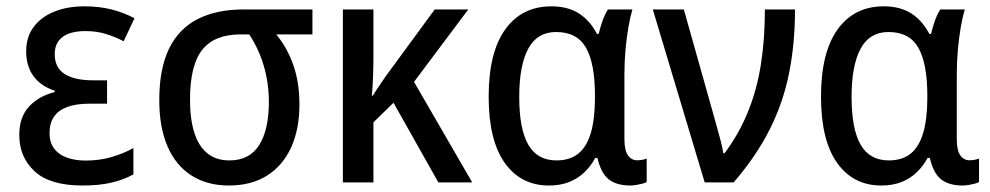

<svg xmlns="http://www.w3.org/2000/svg" viewBox="-20 -568 3083 598"><path d="M313.5 -317.9V-245.1H259.3Q216.3 -245.1 188.7 -234.6Q161.1 -224.1 147.7 -203.9Q134.3 -183.6 134.3 -153.3Q134.3 -124.5 148.2 -105.7Q162.1 -86.9 187.5 -77.4Q212.9 -67.9 247.1 -67.9Q290 -67.9 328.1 -79.1Q366.2 -90.3 395.5 -106.9V-24.9Q365.7 -8.3 327.6 0.7Q289.6 9.8 237.3 9.8Q135.7 9.8 87.9 -34.4Q40 -78.6 40 -147.5Q40 -203.6 70.6 -236.3Q101.1 -269 150.4 -281.2V-285.6Q107.4 -299.3 84.5 -330.6Q61.5 -361.8 61.5 -408.2Q61.5 -452.6 84.7 -483.9Q107.9 -515.1 148.9 -531.7Q189.9 -548.3 243.2 -548.3Q287.6 -548.3 325.4 -539.1Q363.3 -529.8 398.9 -511.2L365.2 -439.5Q337.9 -453.6 309.1 -462.4Q280.3 -471.2 246.6 -471.2Q198.7 -471.2 174.6 -452.6Q150.4 -434.1 150.4 -399.4Q150.4 -357.4 181.2 -337.6Q211.9 -317.9 269 -317.9Z M912.6 -242.7Q912.6 -166 887 -109.4Q861.3 -52.7 812.3 -21.5Q763.2 9.8 692.9 9.8Q625.5 9.8 576.7 -21.2Q527.8 -52.2 502 -111.6Q476.1 -170.9 476.1 -256.3Q476.1 -353.5 506.3 -416Q536.6 -478.5 595.5 -508.5Q654.3 -538.6 738.8 -538.6H953.1V-460.9H840.3Q874 -420.4 893.3 -366.2Q912.6 -312 912.6 -242.7ZM571.8 -257.8Q571.8 -197.8 585 -155.5Q598.1 -113.3 625.5 -90.8Q652.8 -68.4 694.3 -68.4Q757.8 -68.4 787.6 -116.7Q817.4 -165 817.4 -250Q817.4 -290.5 810.3 -327.1Q803.2 -363.8 789.8 -397Q776.4 -430.2 756.3 -460.9H729.5Q648.4 -460.9 610.1 -413.1Q571.8 -365.2 571.8 -257.8Z M1438.5 -538.6 1269.5 -313 1450.7 0H1345.2L1205.6 -248L1143.1 -187V0H1047.9V-538.6H1143.1V-395Q1143.1 -360.4 1141.8 -327.9Q1140.6 -295.4 1138.2 -270H1141.1Q1150.4 -285.2 1160.6 -299.8Q1170.9 -314.5 1179.7 -328.1L1334 -538.6Z M1712.9 -68.4Q1755.4 -68.4 1781.5 -89.8Q1807.6 -111.3 1820.1 -153.6Q1832.5 -195.8 1833 -258.8V-271Q1833 -370.1 1805.2 -419.2Q1777.3 -468.3 1711.9 -468.3Q1653.3 -468.3 1625.2 -416.3Q1597.2 -364.3 1597.2 -266.1Q1597.2 -166 1625.5 -117.2Q1653.8 -68.4 1712.9 -68.4ZM1689.5 9.8Q1602.5 9.8 1552.2 -60.5Q1502 -130.9 1502 -267.1Q1502 -404.8 1553.7 -476.6Q1605.5 -548.3 1697.3 -548.3Q1748 -548.3 1782.5 -526.6Q1816.9 -504.9 1839.4 -462.4H1844.7Q1849.1 -481.9 1856.4 -502.7Q1863.8 -523.4 1873.5 -538.6H1949.7Q1942.9 -515.6 1937.3 -483.4Q1931.6 -451.2 1928.2 -413.6Q1924.8 -376 1924.8 -337.4V-134.8Q1924.8 -99.6 1935.8 -84.2Q1946.8 -68.8 1964.4 -68.8Q1972.2 -68.8 1980.5 -70.3Q1988.8 -71.8 1994.1 -74.2V-1Q1990.2 1.5 1981.2 3.9Q1972.2 6.3 1961.9 8.1Q1951.7 9.8 1942.9 9.8Q1900.4 9.8 1876 -9.5Q1851.6 -28.8 1840.8 -76.2H1834Q1820.3 -50.8 1800.3 -31.5Q1780.3 -12.2 1752.9 -1.2Q1725.6 9.8 1689.5 9.8Z M2013.2 -538.6H2109.9L2199.7 -219.7Q2205.6 -198.7 2212.2 -175Q2218.8 -151.4 2224.6 -129.2Q2230.5 -106.9 2232.9 -90.8H2236.8Q2282.2 -151.9 2309.8 -220.2Q2337.4 -288.6 2349.9 -367.4Q2362.3 -446.3 2362.3 -538.6H2456.1Q2456.1 -432.6 2437.7 -340.6Q2419.4 -248.5 2377.4 -165Q2335.4 -81.5 2265.1 0H2174.8Z M2748 -68.4Q2790.5 -68.4 2816.7 -89.8Q2842.8 -111.3 2855.2 -153.6Q2867.7 -195.8 2868.2 -258.8V-271Q2868.2 -370.1 2840.3 -419.2Q2812.5 -468.3 2747.1 -468.3Q2688.5 -468.3 2660.4 -416.3Q2632.3 -364.3 2632.3 -266.1Q2632.3 -166 2660.6 -117.2Q2689 -68.4 2748 -68.4ZM2724.6 9.8Q2637.7 9.8 2587.4 -60.5Q2537.1 -130.9 2537.1 -267.1Q2537.1 -404.8 2588.9 -476.6Q2640.6 -548.3 2732.4 -548.3Q2783.2 -548.3 2817.6 -526.6Q2852.1 -504.9 2874.5 -462.4H2879.9Q2884.3 -481.9 2891.6 -502.7Q2898.9 -523.4 2908.7 -538.6H2984.9Q2978 -515.6 2972.4 -483.4Q2966.8 -451.2 2963.4 -413.6Q2960 -376 2960 -337.4V-134.8Q2960 -99.6 2970.9 -84.2Q2981.9 -68.8 2999.5 -68.8Q3007.3 -68.8 3015.6 -70.3Q3023.9 -71.8 3029.3 -74.2V-1Q3025.4 1.5 3016.4 3.9Q3007.3 6.3 2997.1 8.1Q2986.8 9.8 2978 9.8Q2935.5 9.8 2911.1 -9.5Q2886.7 -28.8 2876 -76.2H2869.1Q2855.5 -50.8 2835.4 -31.5Q2815.4 -12.2 2788.1 -1.2Q2760.7 9.8 2724.6 9.8Z"/></svg>

Font: Open Sans SemiCondensed Medium
Style: Regular
Weight: 500
Width: 4
Designer: Monotype Design Team
Foundry: Monotype Imaging Inc.
Version: Version 3.000